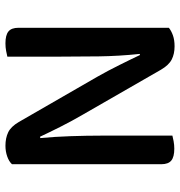

<svg xmlns="http://www.w3.org/2000/svg" viewBox="2 -656 661 705"><g transform="rotate(-90 332.5 -303.5)"><path d="M583 -14Q572 -5 555 1Q538 7 515 7Q487 7 466.5 -3.5Q446 -14 429 -43L264 -330Q253 -349 241.5 -370Q230 -391 219.5 -412Q209 -433 199.5 -452.5Q190 -472 183 -487L178 -486Q183 -434 185 -374.5Q187 -315 187 -262V-1Q180 1 166.5 3.5Q153 6 139 6Q109 6 95.5 -5Q82 -16 82 -42V-590Q92 -601 110.5 -607.5Q129 -614 150 -614Q178 -614 199 -604Q220 -594 237 -565L403 -277Q414 -258 425 -237Q436 -216 446.5 -195Q457 -174 466.5 -154.5Q476 -135 483 -120L487 -121Q479 -197 478 -271.5Q477 -346 477 -417V-607Q485 -609 498 -611.5Q511 -614 526 -614Q556 -614 569.5 -603Q583 -592 583 -566V-14Z"/></g></svg>

Font: Baloo 2 Latin Medium
Style: Regular
Weight: 500
Designer: Sarang Kulkarni and Ek Type
Foundry: Ek Type
Version: Version 1.001